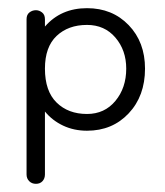

<svg xmlns="http://www.w3.org/2000/svg" viewBox="-20 -310 405 470"><path d="M193 10Q161 10 134.5 -2.5Q108 -15 90 -37V117Q90 127 84 133.5Q78 140 68 140Q58 140 51.5 133.5Q45 127 45 117V-263Q45 -274 52 -279.5Q59 -285 68 -285Q76 -285 83 -279.5Q90 -274 90 -263V-245Q129 -290 193 -290Q255 -290 295 -248.5Q335 -207 335 -142Q335 -75 295 -32.5Q255 10 193 10ZM193 -31Q236 -31 262.5 -63Q289 -95 289 -142Q289 -187 262.5 -218Q236 -249 193 -249Q147 -249 118.5 -222Q90 -195 90 -142Q90 -87 118.5 -59Q147 -31 193 -31Z"/></svg>

Font: Dongle Light
Style: Regular
Weight: 300
Designer: Yanghee Ryu
Foundry: Yanghee Ryu
Version: Version 2.000